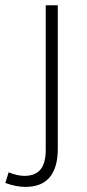

<svg xmlns="http://www.w3.org/2000/svg" viewBox="-82 -508 335 738"><path d="M15.6 210.4Q-20 210.4 -61.5 195.3L-48.8 154.3Q-15.1 168 11.7 168Q53.7 168 73.7 143.6Q93.8 119.1 93.8 67.9V-487.8H140.1V64.9Q140.1 135.3 109.4 172.9Q78.6 210.4 15.6 210.4Z"/></svg>

Font: HK Grotesk Light Legacy
Style: Regular
Weight: 300
Designer: Alfredo Marco Pradil
Foundry: Hanken Design Co.
Version: Version 2.022;PS 002.022;hotconv 1.0.88;makeotf.lib2.5.64775